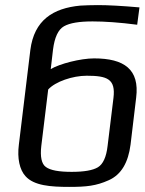

<svg xmlns="http://www.w3.org/2000/svg" viewBox="-20 -723 567 753"><path d="M349 -494C296 -494 214 -473 179 -452L188 -529C194 -576 208 -607 231 -620C254 -633 291 -639 343 -639C390 -639 449 -635 518 -626L527 -694C459 -700 404 -703 364 -703C337 -703 314 -702 295 -701C188 -691 114 -644 99 -527L54 -156C47 -102 57 -57 80 -32C113 5 178 10 251 10C319 10 357 6 406 -16C456 -38 483 -86 492 -156L514 -340C528 -451 467 -494 349 -494ZM320 -426C401 -426 434 -413 425 -339L402 -151C397 -107 384 -79 364 -67C344 -55 310 -49 261 -49C211 -49 178 -55 160 -68C143 -80 137 -108 142 -151L169 -372C197 -403 265 -426 320 -426Z"/></svg>

Font: Gamestation Display
Style: Italic
Weight: 400
Designer: Jonas Hecksher
Foundry: Jonas Hecksher, Playtypeª, e-types AS
Version: Version 1.003